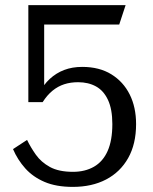

<svg xmlns="http://www.w3.org/2000/svg" viewBox="-20 -658 600 752"><path d="M265 74Q340 74 395.5 45Q451 16 482 -39Q513 -94 513 -172Q513 -238 488 -288Q463 -338 416 -367Q369 -396 302 -396Q263 -396 231.5 -384Q200 -372 175 -349Q150 -326 132 -291Q133 -284 138 -283.5Q143 -283 147.5 -286Q152 -289 153 -293V-618L128 -562H447L472 -638H91V-258H147Q165 -286 186 -303Q207 -320 231.5 -328Q256 -336 286 -336Q326 -336 356 -319.5Q386 -303 403 -266.5Q420 -230 420 -172Q420 -108 401.5 -66.5Q383 -25 348 -5Q313 15 266 15Q210 15 175.5 -4Q141 -23 120.5 -52Q100 -81 86 -110L31 -74Q49 -32 79 1.5Q109 35 154.5 54.5Q200 74 265 74Z"/></svg>

Font: Roboto Serif 20pt SemiCondensed
Style: Regular
Weight: 400
Width: 4
Version: Version 1.008